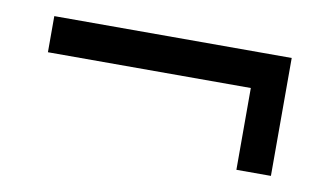

<svg xmlns="http://www.w3.org/2000/svg" viewBox="-38 -416 604 356"><g transform="rotate(10 263.5 -238.0)"><path d="M487 -349V-127H422V-281H40V-349Z"/></g></svg>

Font: Enriqueta
Style: Regular
Weight: 400
Designer: Viviana Monsalve, Gustavo Ibarra
Foundry: 72Puntos
Version: Version 2.000